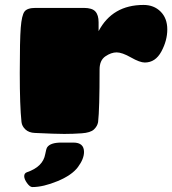

<svg xmlns="http://www.w3.org/2000/svg" viewBox="-20 -541 697 777"><path d="M124 -509H319Q353 -509 366 -494.5Q379 -480 379 -451V-415Q435 -521 561 -521Q603 -521 630 -494Q657 -467 657 -422Q657 -377 633 -332.5Q609 -288 566 -288Q546 -288 510 -308.5Q474 -329 452 -329Q430 -329 406.5 -313Q383 -297 383 -260Q383 -99 377 -47Q374 -30 360 -17Q346 -4 310.5 -1.5Q275 1 240 1Q205 1 121 -3Q97 -4 83 -17Q69 -30 67 -47Q60 -112 60 -246Q60 -380 64 -429.5Q68 -479 79 -494Q90 -509 124 -509ZM89 156Q154 134 163 83Q167 61 171 55Q184 36 228 36H277Q320 36 320 74Q320 102 295.5 135Q271 168 213 192Q155 216 111 216Q101 216 89.5 200Q78 184 78 172Q78 160 89 156Z"/></svg>

Font: Chango
Style: Regular
Weight: 400
Designer: Manuel Lupez
Foundry: Fontstage
Version: Version 1.001